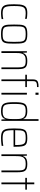

<svg xmlns="http://www.w3.org/2000/svg" viewBox="1506 -2290 791 3844"><g transform="rotate(90 1902.0 -367.5)"><path d="M245 8Q196 8 163 -1.5Q130 -11 110.5 -30.5Q91 -50 81 -80.5Q71 -111 68 -154.5Q65 -198 65 -254Q65 -318 69.5 -363.5Q74 -409 86 -439.5Q98 -470 118 -487Q138 -504 168 -511Q198 -518 241 -518Q270 -518 303 -515Q336 -512 357 -507V-474Q334 -479 303 -482.5Q272 -486 247 -486Q200 -486 171 -476.5Q142 -467 126.5 -442Q111 -417 105.5 -372Q100 -327 100 -256Q100 -183 105.5 -137Q111 -91 126.5 -66.5Q142 -42 172 -33Q202 -24 250 -24Q278 -24 309.5 -28Q341 -32 361 -37V-4Q341 1 308 4.5Q275 8 245 8Z M662 8Q608 8 573 1.5Q538 -5 517.5 -21.5Q497 -38 486.5 -68Q476 -98 473.5 -143.5Q471 -189 471 -254Q471 -319 473.5 -365Q476 -411 486.5 -441Q497 -471 517.5 -487.5Q538 -504 573 -511Q608 -518 662 -518Q716 -518 750.5 -511Q785 -504 806 -487.5Q827 -471 837 -441Q847 -411 850 -365Q853 -319 853 -254Q853 -189 850 -143.5Q847 -98 837 -68Q827 -38 806 -21.5Q785 -5 750.5 1.5Q716 8 662 8ZM661 -24Q720 -24 751.5 -33Q783 -42 797 -66Q811 -90 814.5 -135.5Q818 -181 818 -254Q818 -327 814.5 -373Q811 -419 797.5 -443.5Q784 -468 752 -477Q720 -486 662 -486Q605 -486 572.5 -477Q540 -468 526 -443.5Q512 -419 509 -373Q506 -327 506 -254Q506 -181 509.5 -135.5Q513 -90 526 -66Q539 -42 571.5 -33Q604 -24 661 -24Z M1005 0V-510H1032L1036 -430H1040Q1048 -455 1064.5 -475Q1081 -495 1113 -506.5Q1145 -518 1199 -518Q1253 -518 1285.5 -507.5Q1318 -497 1335 -473.5Q1352 -450 1358 -412Q1364 -374 1364 -320V0H1329V-315Q1329 -371 1324 -404.5Q1319 -438 1304.5 -456Q1290 -474 1262.5 -480Q1235 -486 1191 -486Q1134 -486 1103 -469Q1072 -452 1058.5 -422Q1045 -392 1042.5 -351.5Q1040 -311 1040 -264V0Z M1569 0V-478H1476V-510H1569V-625Q1569 -657 1575 -678Q1581 -699 1593.5 -712Q1606 -725 1625 -732Q1644 -739 1668 -741Q1692 -743 1722 -743V-713Q1687 -713 1664.5 -709.5Q1642 -706 1628.5 -697.5Q1615 -689 1609.5 -673Q1604 -657 1604 -631V-510H1722V-478H1604V0ZM1838 0V-510H1873V0ZM1835 -682V-743H1877V-682Z M2204 8Q2148 8 2113 -3.5Q2078 -15 2059 -43.5Q2040 -72 2032.5 -123.5Q2025 -175 2025 -255Q2025 -335 2032 -386.5Q2039 -438 2058 -466.5Q2077 -495 2112.5 -506.5Q2148 -518 2204 -518Q2247 -518 2278 -510Q2309 -502 2329.5 -485Q2350 -468 2360 -439H2364V-743H2399V0H2371L2368 -81H2364Q2353 -44 2329.5 -24.5Q2306 -5 2274 1.5Q2242 8 2204 8ZM2213 -24Q2270 -24 2304.5 -42.5Q2339 -61 2350 -100Q2360 -135 2362 -172.5Q2364 -210 2364 -269Q2364 -309 2362 -342.5Q2360 -376 2353 -400Q2339 -447 2304.5 -466.5Q2270 -486 2208 -486Q2161 -486 2131.5 -478Q2102 -470 2086.5 -446.5Q2071 -423 2065.5 -377Q2060 -331 2060 -255Q2060 -179 2065.5 -133Q2071 -87 2086.5 -63.5Q2102 -40 2132.5 -32Q2163 -24 2213 -24Z M2744 8Q2693 8 2658.5 0.5Q2624 -7 2603 -24.5Q2582 -42 2570.5 -72Q2559 -102 2555 -147Q2551 -192 2551 -254Q2551 -329 2555.5 -379.5Q2560 -430 2578 -461Q2596 -492 2635.5 -505Q2675 -518 2746 -518Q2795 -518 2826.5 -510.5Q2858 -503 2876.5 -485.5Q2895 -468 2903.5 -437.5Q2912 -407 2915 -362Q2918 -317 2918 -256V-243H2586Q2586 -178 2591 -135Q2596 -92 2611.5 -67.5Q2627 -43 2660 -33.5Q2693 -24 2749 -24Q2773 -24 2800.5 -26Q2828 -28 2854 -31Q2880 -34 2900 -38V-5Q2883 -2 2857 1Q2831 4 2801.5 6Q2772 8 2744 8ZM2883 -256V-296Q2883 -360 2876 -398Q2869 -436 2853.5 -455Q2838 -474 2810.5 -480Q2783 -486 2743 -486Q2690 -486 2658.5 -478.5Q2627 -471 2611 -449Q2595 -427 2590.5 -385.5Q2586 -344 2586 -275H2902Z M3069 0V-510H3096L3100 -430H3104Q3112 -455 3128.5 -475Q3145 -495 3177 -506.5Q3209 -518 3263 -518Q3317 -518 3349.5 -507.5Q3382 -497 3399 -473.5Q3416 -450 3422 -412Q3428 -374 3428 -320V0H3393V-315Q3393 -371 3388 -404.5Q3383 -438 3368.5 -456Q3354 -474 3326.5 -480Q3299 -486 3255 -486Q3198 -486 3167 -469Q3136 -452 3122.5 -422Q3109 -392 3106.5 -351.5Q3104 -311 3104 -264V0Z M3633 0V-478H3540V-510H3633V-658H3668V-510H3777V-478H3668V0Z"/></g></svg>

Font: Saira SemiCondensed Thin
Style: Regular
Weight: 250
Width: 4
Designer: Hector Gatti with collaboration of the Omnibus-Type team
Foundry: Omnibus-Type
Version: Version 1.101